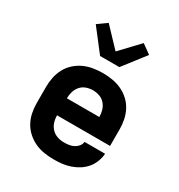

<svg xmlns="http://www.w3.org/2000/svg" viewBox="-184 -903 967 1035"><g transform="rotate(30 300.0 -385.0)"><path d="M303 8Q273 8 243 3.5Q213 -1 185.5 -13.5Q158 -26 135 -46.5Q112 -67 97.5 -93.5Q83 -120 77 -150Q71 -180 71 -210V-310Q71 -340 77 -369.5Q83 -399 97 -425.5Q111 -452 133.5 -472.5Q156 -493 183 -505.5Q210 -518 240 -523Q270 -528 300 -528Q330 -528 360 -523Q390 -518 417 -505.5Q444 -493 466.5 -472.5Q489 -452 503 -425.5Q517 -399 523 -369.5Q529 -340 529 -310V-207H199Q199 -185 205.5 -164.5Q212 -144 226.5 -128.5Q241 -113 261.5 -106Q282 -99 303 -99Q318 -99 333.5 -101Q349 -103 363 -110Q377 -117 387 -129Q397 -141 399 -157H527Q525 -131 515.5 -106.5Q506 -82 489.5 -62.5Q473 -43 451 -29Q429 -15 404.5 -6.5Q380 2 354.5 5Q329 8 303 8ZM199 -313H401Q401 -334 395 -354.5Q389 -375 375 -391Q361 -407 341 -414Q321 -421 300 -421Q279 -421 259 -414Q239 -407 225 -391Q211 -375 205 -354.5Q199 -334 199 -313ZM240 -600 134 -737 191 -778 300 -663 409 -778 466 -737 360 -600Z"/></g></svg>

Font: Iosevka Aile Extrabold
Style: Regular
Weight: 800
Designer: Belleve Invis
Foundry: Belleve Invis
Version: Version 27.3.5; ttfautohint (v1.8.4)